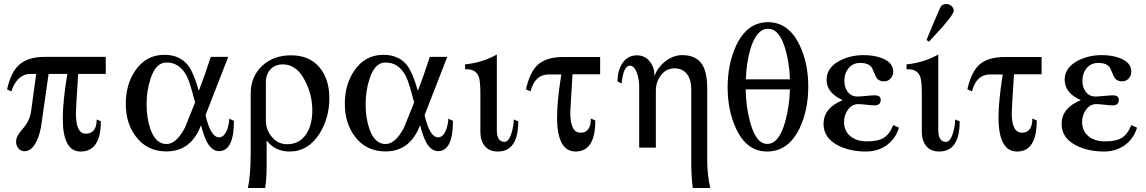

<svg xmlns="http://www.w3.org/2000/svg" viewBox="-20 -731 5674 951"><path d="M503.9 -364.7H367.2Q356 -190.9 356 -169.9Q356 -68.8 404.8 -68.8Q458.5 -68.8 459 -139.2L479.5 -130.4Q479.5 19.5 378.9 19.5Q291 19.5 291 -144Q291 -230.5 313.5 -364.7H220.7L185.1 -115.7Q178.7 -68.8 162.1 -33.2Q137.7 18.1 101.1 18.1Q83 18.1 71.3 3.9Q59.6 -10.3 59.6 -29.3Q59.6 -57.1 92.8 -93.3Q128.4 -133.8 134.3 -182.1L159.2 -364.7H131.3Q95.7 -364.7 69.8 -338.4Q46.9 -314.5 36.6 -278.3L15.1 -288.1Q33.2 -371.1 72.8 -408.2Q117.2 -449.2 199.2 -449.2H503.9Z M1138.7 -132.3Q1138.7 17.1 1064.9 17.6Q1028.3 17.6 1003.4 -30.8Q990.7 -55.2 975.6 -110.8Q926.8 19 804.7 19Q709 19 653.8 -53.7Q603 -119.1 603 -217.8Q603 -312.5 649.9 -381.3Q703.6 -459.5 793.9 -459.5Q871.6 -459.5 912.6 -405.8Q939.5 -370.1 964.8 -280.8Q995.6 -361.3 1023.9 -449.2H1110.4L998 -160.6Q1023.4 -50.8 1064.9 -50.8Q1089.4 -50.8 1104 -86.4Q1114.3 -112.3 1115.7 -143.1ZM946.3 -223.6Q920.9 -322.3 906.2 -352.1Q870.6 -421.9 804.2 -421.4Q751 -421.4 725.1 -339.4Q706.1 -280.8 706.1 -214.4Q706.1 -147.9 724.1 -94.2Q750 -17.6 804.7 -17.6Q853.5 -17.6 896 -98.6Q898.9 -104.5 946.3 -223.6Z M1611.3 -244.6Q1611.3 -147.9 1563.5 -70.3Q1506.3 19.5 1416 19.5Q1340.8 19.5 1300.8 -35.6V86.4Q1300.8 152.8 1293.5 200.2H1208Q1221.7 134.8 1221.7 22.9V-266.6Q1221.7 -352.1 1279.3 -405.8Q1335.4 -457 1421.9 -457Q1513.7 -457 1564 -395.5Q1611.3 -337.9 1611.3 -244.6ZM1526.9 -183.6Q1526.9 -260.3 1492.2 -328.1Q1451.2 -412.1 1381.3 -412.1Q1342.8 -412.1 1319.8 -387.7Q1296.9 -363.3 1296.9 -324.2V-132.3Q1296.9 -87.9 1327.1 -52.2Q1357.4 -16.6 1401.9 -16.6Q1465.8 -16.6 1499 -70.3Q1526.9 -115.7 1526.9 -183.6Z M2223.6 -132.3Q2223.6 17.1 2149.9 17.6Q2113.3 17.6 2088.4 -30.8Q2075.7 -55.2 2060.5 -110.8Q2011.7 19 1889.6 19Q1793.9 19 1738.8 -53.7Q1688 -119.1 1688 -217.8Q1688 -312.5 1734.9 -381.3Q1788.6 -459.5 1878.9 -459.5Q1956.5 -459.5 1997.6 -405.8Q2024.4 -370.1 2049.8 -280.8Q2080.6 -361.3 2108.9 -449.2H2195.3L2083 -160.6Q2108.4 -50.8 2149.9 -50.8Q2174.3 -50.8 2189 -86.4Q2199.2 -112.3 2200.7 -143.1ZM2031.2 -223.6Q2005.9 -322.3 1991.2 -352.1Q1955.6 -421.9 1889.2 -421.4Q1835.9 -421.4 1810.1 -339.4Q1791 -280.8 1791 -214.4Q1791 -147.9 1809.1 -94.2Q1835 -17.6 1889.6 -17.6Q1938.5 -17.6 1981 -98.6Q1983.9 -104.5 2031.2 -223.6Z M2546.9 -129.9Q2546.9 19.5 2445.8 19.5Q2403.8 19.5 2381.6 -7.3Q2359.4 -34.2 2359.4 -76.7V-265.1Q2359.4 -329.1 2351.6 -350.6Q2335.9 -391.6 2283.7 -387.7V-412.1Q2370.1 -420.9 2440.9 -460.9V-86.9Q2440.9 -28.3 2479 -28.3Q2501 -28.3 2514.6 -75.2Q2523.9 -107.4 2524.9 -139.2Z M2952.6 -363.3H2815.9Q2804.7 -187 2804.7 -171.9Q2804.7 -73.7 2855.5 -73.7Q2906.7 -73.7 2906.7 -144L2928.7 -134.3Q2928.7 19.5 2831.1 19.5Q2739.3 19.5 2739.3 -149.4Q2739.3 -233.4 2760.3 -362.3H2698.7Q2628.9 -362.3 2607.9 -278.3L2585 -288.6Q2604 -372.6 2642.6 -409.2Q2686 -448.7 2770 -448.7H2952.6Z M3498 200.2H3411.6Q3403.8 152.8 3403.8 54.7V-290.5Q3403.8 -334 3384.8 -361.3Q3363.3 -392.1 3321.8 -392.6Q3279.8 -392.6 3254.2 -358.9Q3228.5 -325.2 3228.5 -281.7V0H3146V-303.7Q3146 -333 3136.7 -363.8Q3123 -405.8 3100.1 -405.8Q3067.9 -405.8 3059.1 -317.4L3038.6 -327.6Q3038.6 -378.4 3060.5 -414.6Q3087.4 -457 3134.8 -457Q3175.3 -457 3199.7 -424.8Q3221.7 -396.5 3222.2 -354.5Q3236.3 -397 3276.4 -427.7Q3315.4 -458 3359.4 -458Q3431.2 -458 3460.9 -406.7Q3482.9 -368.2 3482.9 -290.5V61.5Q3482.9 133.8 3498 200.2Z M3983.4 -302.2Q3983.4 -185.1 3939.9 -94.7Q3884.8 19.5 3779.3 19.5Q3678.2 19.5 3625.5 -94.7Q3584.5 -183.1 3584 -297.4Q3584 -413.6 3626 -504.9Q3680.7 -621.1 3783.7 -621.1Q3886.7 -621.1 3940.9 -506.8Q3983.4 -418 3983.4 -302.2ZM3892.6 -337.9Q3890.1 -418.5 3870.6 -485.8Q3841.3 -588.9 3784.2 -588.4Q3726.6 -588.4 3696.3 -486.3Q3677.2 -419.9 3674.3 -337.9ZM3892.6 -288.1H3673.3Q3674.8 -204.1 3694.3 -130.4Q3723.6 -18.1 3780.3 -18.1Q3838.9 -18.1 3869.6 -129.9Q3890.1 -203.6 3892.6 -288.1Z M4432.6 -98.6Q4416 -43.5 4372.1 -12Q4328.1 19.5 4269.5 19.5Q4191.9 19.5 4133.8 -9.3Q4059.6 -45.9 4059.1 -116.2Q4059.1 -196.8 4154.3 -234.9Q4074.2 -270.5 4074.2 -335.9Q4074.2 -396 4139.2 -430.2Q4192.4 -458 4257.8 -458Q4310.1 -458 4349.6 -442.4Q4404.3 -420.9 4404.3 -376Q4404.3 -356.9 4391.6 -342.5Q4378.9 -328.1 4358.9 -328.1Q4329.6 -328.1 4317.9 -352.1Q4308.6 -373.5 4298.8 -395.5Q4282.2 -419.4 4241.2 -419.4Q4204.6 -419.4 4183.3 -393.6Q4162.1 -367.7 4162.1 -330.6Q4162.1 -299.8 4177.7 -277.8Q4195.3 -253.4 4225.6 -252.9Q4240.7 -252.9 4269.5 -255.9Q4298.3 -258.8 4312.5 -258.8Q4342.8 -258.8 4342.3 -235.8Q4342.3 -209 4311.5 -209Q4298.8 -209 4272 -212.2Q4245.1 -215.3 4231.4 -215.3Q4199.7 -215.3 4180.2 -188Q4160.6 -160.6 4160.6 -127.4Q4160.6 -80.6 4194.3 -54.7Q4225.1 -30.8 4272.9 -30.8Q4327.6 -30.8 4355 -46.9Q4385.7 -64.5 4404.3 -111.3Z M4733.4 -129.9Q4733.4 19.5 4632.3 19.5Q4590.3 19.5 4568.1 -7.3Q4545.9 -34.2 4545.9 -76.7V-265.1Q4545.9 -329.1 4538.1 -350.6Q4522.5 -391.6 4470.2 -387.7V-412.1Q4556.6 -420.9 4627.4 -460.9V-86.9Q4627.4 -28.3 4665.5 -28.3Q4687.5 -28.3 4701.2 -75.2Q4710.4 -107.4 4711.4 -139.2ZM4704.1 -677.2Q4704.1 -662.1 4650.9 -600.6Q4616.2 -562.5 4581.1 -524.4L4569.3 -533.2Q4590.8 -587.9 4637.2 -693.8Q4646 -711.4 4667.5 -710.9Q4681.2 -710.9 4692.6 -701.2Q4704.1 -691.4 4704.1 -677.2Z M5139.2 -363.3H5002.4Q4991.2 -187 4991.2 -171.9Q4991.2 -73.7 5042 -73.7Q5093.3 -73.7 5093.3 -144L5115.2 -134.3Q5115.2 19.5 5017.6 19.5Q4925.8 19.5 4925.8 -149.4Q4925.8 -233.4 4946.8 -362.3H4885.3Q4815.4 -362.3 4794.4 -278.3L4771.5 -288.6Q4790.5 -372.6 4829.1 -409.2Q4872.6 -448.7 4956.5 -448.7H5139.2Z M5611.8 -98.6Q5595.2 -43.5 5551.3 -12Q5507.3 19.5 5448.7 19.5Q5371.1 19.5 5313 -9.3Q5238.8 -45.9 5238.3 -116.2Q5238.3 -196.8 5333.5 -234.9Q5253.4 -270.5 5253.4 -335.9Q5253.4 -396 5318.4 -430.2Q5371.6 -458 5437 -458Q5489.3 -458 5528.8 -442.4Q5583.5 -420.9 5583.5 -376Q5583.5 -356.9 5570.8 -342.5Q5558.1 -328.1 5538.1 -328.1Q5508.8 -328.1 5497.1 -352.1Q5487.8 -373.5 5478 -395.5Q5461.4 -419.4 5420.4 -419.4Q5383.8 -419.4 5362.5 -393.6Q5341.3 -367.7 5341.3 -330.6Q5341.3 -299.8 5356.9 -277.8Q5374.5 -253.4 5404.8 -252.9Q5419.9 -252.9 5448.7 -255.9Q5477.5 -258.8 5491.7 -258.8Q5522 -258.8 5521.5 -235.8Q5521.5 -209 5490.7 -209Q5478 -209 5451.2 -212.2Q5424.3 -215.3 5410.6 -215.3Q5378.9 -215.3 5359.4 -188Q5339.8 -160.6 5339.8 -127.4Q5339.8 -80.6 5373.5 -54.7Q5404.3 -30.8 5452.1 -30.8Q5506.8 -30.8 5534.2 -46.9Q5564.9 -64.5 5583.5 -111.3Z"/></svg>

Font: Accordance
Style: Regular
Weight: 400
Version: Version 1.1 (build May 11, 2018) Miklal Software Solutions, 